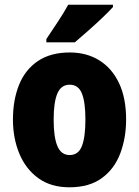

<svg xmlns="http://www.w3.org/2000/svg" viewBox="-20 -837 592 816"><path d="M516 -329Q516 -252 491.5 -186Q467 -120 413.5 -80.5Q360 -41 275 -41Q196 -41 142.5 -80Q89 -119 62 -184.5Q35 -250 35 -329Q35 -412 61 -476.5Q87 -541 141 -577.5Q195 -614 277 -614Q348 -614 402 -580.5Q456 -547 486 -483.5Q516 -420 516 -329ZM208 -328Q208 -254 224 -216Q240 -178 276 -178Q313 -178 328 -216Q343 -254 343 -329Q343 -403 328 -440Q313 -477 276 -477Q240 -477 224 -440Q208 -403 208 -328ZM460 -807Q444 -789 415.5 -762Q387 -735 355.5 -707Q324 -679 298 -657H177V-671Q201 -707 226.5 -745.5Q252 -784 270 -817H460Z"/></svg>

Font: Noto Sans Tamil UI Condensed Black
Style: Regular
Weight: 900
Width: 3
Designer: Jelle Bosma - Monotype Design Team
Foundry: Monotype Imaging Inc.
Version: Version 2.004; ttfautohint (v1.8.4.7-5d5b)